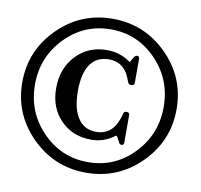

<svg xmlns="http://www.w3.org/2000/svg" viewBox="-86 -881 1027 983"><g transform="rotate(10 427.5 -390.0)"><path d="M139.5 -672.5Q257 -790 423 -790Q589 -790 706.5 -672.5Q824 -555 824 -390Q824 -225 706.5 -107.5Q589 10 423 10Q257 10 139.5 -107.5Q22 -225 22 -390Q22 -555 139.5 -672.5ZM186 -146Q284 -45 423 -45Q562 -45 659.5 -146Q757 -247 757 -390Q757 -533 659.5 -634Q562 -735 423 -735Q284 -735 186 -634Q88 -533 88 -390Q88 -247 186 -146ZM578 -625Q590 -625 590 -610V-487Q590 -472 574 -472H573Q559 -472 556 -484V-483Q549 -504 538 -525Q505 -582 440 -582Q376 -582 343 -534.5Q310 -487 310 -396Q310 -304 343 -254.5Q376 -205 438 -205Q500 -205 533 -256Q552 -290 558 -320V-321Q562 -333 575 -333Q590 -333 590 -318V-177Q590 -162 578 -162Q568 -162 563 -172H564L548 -201Q544 -205 540 -202Q486 -161 420 -161Q323 -161 260.5 -225Q198 -289 198 -390Q198 -493 261 -560Q324 -627 421 -627Q489 -627 541 -590Q543 -589 545 -587Q547 -589 549 -592L563 -616Q570 -625 578 -625Z"/></g></svg>

Font: Caslon OS
Style: Regular
Weight: 400
Designer: Alfredo Marco Pradil
Foundry: Hanken Design Co.
Version: Version 1.000;PS 001.000;hotconv 1.0.88;makeotf.lib2.5.64775